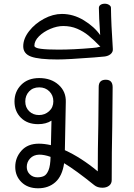

<svg xmlns="http://www.w3.org/2000/svg" viewBox="-20 -1005 722 1033"><path d="M586 -536Q586 -483 584 -325Q581 -187 581 -36Q581 -17 567 -6Q553 5 531 5Q504 5 487 -9Q388 -89 325 -127Q315 -58 278 -25Q241 8 185 8Q129 8 95.5 -25Q62 -58 62 -107Q62 -157 95.5 -194.5Q129 -232 189 -232Q219 -232 254 -224L257 -356Q228 -337 185 -337Q127 -337 92.5 -371.5Q58 -406 58 -459Q58 -512 94 -548.5Q130 -585 191 -585Q255 -585 295.5 -548.5Q336 -512 334 -456L329 -197Q417 -157 506 -83Q506 -200 509 -335Q511 -473 511 -537Q511 -576 549 -576Q586 -576 586 -536ZM267 -460Q267 -492 245.5 -513.5Q224 -535 191 -535Q157 -535 136.5 -513Q116 -491 116 -459Q116 -427 137 -406.5Q158 -386 190 -386Q221 -386 244 -406.5Q267 -427 267 -460ZM191 -173Q160 -172 142 -152.5Q124 -133 124 -107Q124 -83 140.5 -67Q157 -51 181 -51Q202 -51 216.5 -58Q231 -65 241 -89Q251 -113 252 -161Q219 -173 191 -173Z M105 -756Q105 -797 136.5 -837.5Q168 -878 216.5 -904Q265 -930 313 -930Q375 -930 431.5 -895.5Q488 -861 519 -816Q512 -918 512 -962Q512 -973 521 -979Q530 -985 544 -985Q557 -985 567 -978.5Q577 -972 577 -963Q578 -877 587 -743Q589 -725 574 -713Q559 -701 532 -700Q529 -700 487 -696Q344 -685 289 -685Q189 -685 147 -700.5Q105 -716 105 -756ZM478 -747Q499 -748 520 -754Q484 -791 456.5 -813.5Q429 -836 395 -850.5Q361 -865 320 -865Q287 -865 250.5 -849.5Q214 -834 189.5 -809.5Q165 -785 165 -759Q165 -747 199 -742.5Q233 -738 294 -738Q375 -738 478 -747Z"/></svg>

Font: Mali
Style: Regular
Weight: 400
Version: Version 1.000; ttfautohint (v1.6)